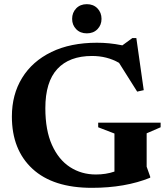

<svg xmlns="http://www.w3.org/2000/svg" viewBox="-20 -888 801 921"><path d="M683.5 -88.5 700.5 -40.5V-35.5Q580.5 13 420.5 13Q234.5 13 135.8 -78.2Q37 -169.5 37 -329Q37 -434.5 86 -514.2Q135 -594 226.5 -638.5Q318 -683 445 -683Q475 -683 503.5 -680.2Q532 -677.5 567 -670.5L615 -705.5H634L669.5 -455.5L638 -448.5L551 -586.5Q493.5 -619.5 421.5 -619.5Q312.5 -619.5 255 -557.2Q197.5 -495 197.5 -369Q197.5 -263.5 229.2 -192.8Q261 -122 315.8 -86.5Q370.5 -51 440 -51Q488.5 -51 529 -65V-247.5L451 -277.5V-299.5H750.5V-277.5L683.5 -248.5ZM396.5 -728Q365 -728 345.5 -748Q326 -768 326 -797.5Q326 -827.5 345.5 -847.8Q365 -868 396.5 -868Q428 -868 447.5 -847.8Q467 -827.5 467 -797.5Q467 -768 447.5 -748Q428 -728 396.5 -728Z"/></svg>

Font: Newsreader Text
Style: Bold
Weight: 700
Designer: Hugues Gentile
Foundry: Production Type
Version: Version 1.001